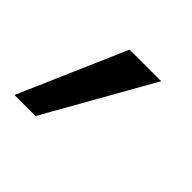

<svg xmlns="http://www.w3.org/2000/svg" viewBox="-130 -176 374 374"><g transform="rotate(45 57.0 11.5)"><path d="M-57 122 39 -99H126L1 122Z"/></g></svg>

Font: DM Sans 36pt
Style: Italic
Weight: 400
Italic angle: -10°
Designer: Colophon Foundry, Jonny Pinhorn
Foundry: Colophon Foundry
Version: Version 4.004;gftools[0.9.30]